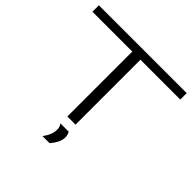

<svg xmlns="http://www.w3.org/2000/svg" viewBox="-223 -907 1332 1332"><g transform="rotate(45 443.0 -241.0)"><path d="M874 -637H483V0H403V-637H12V-700H874ZM377 218Q396 194 407 167Q418 140 418 115Q418 86 402 68H484Q496 89 496 113Q496 139 482 166.5Q468 194 447 218Z"/></g></svg>

Font: Georama ExtraExtended Light
Style: Regular
Weight: 300
Width: 8
Designer: Jean-Baptiste Levee
Foundry: Production Type
Version: Version 1.000